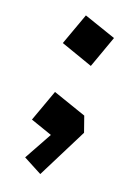

<svg xmlns="http://www.w3.org/2000/svg" viewBox="-118 -484 467 675"><g transform="rotate(20 116.0 -146.5)"><path d="M123 143 53 106 111 1 30 -27 73 -146 198 -103 218 -46ZM160 -275 40 -317 83 -436 203 -395Z"/></g></svg>

Font: ZCOOL KuaiLe
Style: Regular
Weight: 400
Designer: Lui Bingke
Foundry: ZCOOL
Version: Version 3.51;August 12, 2021;FontCreator 13.0.0.2613 64-bit